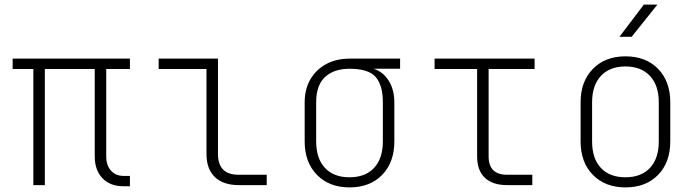

<svg xmlns="http://www.w3.org/2000/svg" viewBox="-20 -805 3040 835"><path d="M517 5Q459 5 425.5 -30Q392 -65 392 -125V-505H175V0H125V-505H35V-550H545V-505H442V-125Q442 -86 462.5 -63Q483 -40 517 -40H545V5Z M1018 0Q951 0 914.5 -35Q878 -70 878 -135V-505H670V-550H928V-135Q928 -45 1018 -45H1140V0Z M1500 10Q1412 10 1358.5 -44.5Q1305 -99 1305 -190V-360Q1305 -417 1329.5 -459.5Q1354 -502 1398 -526Q1442 -550 1500 -550H1720V-506H1605Q1646 -493 1670.5 -454Q1695 -415 1695 -360V-190Q1695 -99 1642 -44.5Q1589 10 1500 10ZM1500 -34Q1569 -34 1607 -75Q1645 -116 1645 -190V-360Q1645 -434 1614 -470Q1583 -506 1500 -506Q1432 -506 1393.5 -470Q1355 -434 1355 -360V-190Q1355 -116 1393 -75Q1431 -34 1500 -34Z M2185 0Q2122 0 2088.5 -32Q2055 -64 2055 -125V-505H1870V-550H2305V-505H2105V-125Q2105 -45 2185 -45H2295V0Z M2700 10Q2612 10 2558.5 -44.5Q2505 -99 2505 -190V-360Q2505 -451 2558.5 -505.5Q2612 -560 2700 -560Q2789 -560 2842 -505.5Q2895 -451 2895 -360V-190Q2895 -99 2842 -44.5Q2789 10 2700 10ZM2700 -34Q2769 -34 2807 -75Q2845 -116 2845 -190V-360Q2845 -434 2806.5 -475Q2768 -516 2700 -516Q2632 -516 2593.5 -475Q2555 -434 2555 -360V-190Q2555 -116 2593 -75Q2631 -34 2700 -34ZM2674 -645 2780 -785H2839L2727 -645Z"/></svg>

Font: NKDuy Mono Thin
Style: Regular
Weight: 100
Monospace: yes
Designer: NKDuy
Foundry: NKDuy
Version: Version 2.251; ttfautohint (v1.8.4.7-5d5b)